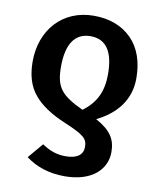

<svg xmlns="http://www.w3.org/2000/svg" viewBox="-85 -612 748 899"><g transform="rotate(10 289.0 -162.0)"><path d="M383 -69C479 -116 535 -190 535 -289C535 -368 513 -431 469 -476C424 -521 364 -544 289 -544C139 -544 43 -432 43 -284C43 -218 59 -166 92 -127C124 -88 175 -54 245 -25C337 14 354 29 354 69C354 104 328 127 272 127C229 127 196 115 159 90L98 162C150 201 212 220 283 220C413 220 480 153 480 71C480 11 456 -29 383 -69ZM178 -283C178 -392 217 -447 290 -447C364 -447 401 -393 401 -285C401 -202 373 -146 312 -101C205 -151 178 -185 178 -283Z"/></g></svg>

Font: Fira Sans Medium
Style: Regular
Weight: 500
Designer: Carrois Corporate & Edenspiekermann AG
Foundry: Carrois Corporate GbR & Edenspiekermann AG
Version: Version 4.203